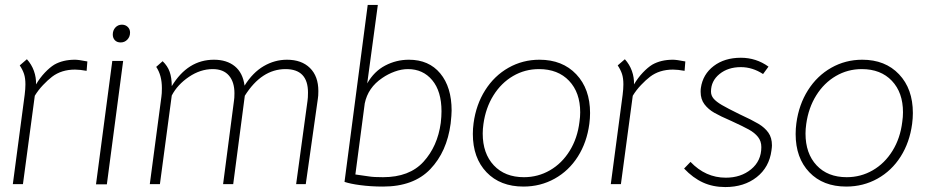

<svg xmlns="http://www.w3.org/2000/svg" viewBox="-20 -747 3781 778"><path d="M334 -498 331 -460Q303 -465 284 -465Q229 -465 191 -436Q174 -423 154.5 -402.5Q135 -382 121 -359L73 -1H32L80 -363Q83 -387 83 -405Q83 -430 77.5 -447Q72 -464 60 -482L89 -507Q108 -486 117.5 -459.5Q127 -433 126 -405Q142 -432 162 -453Q182 -474 200 -485Q235 -505 284 -505Q298 -505 334 -498Z M435 -500H479L413 0H369ZM437 -607Q437 -624 447.5 -635.5Q458 -647 474 -647Q488 -647 497.5 -638Q507 -629 507 -615Q507 -598 496 -586.5Q485 -575 469 -575Q454 -575 445.5 -584Q437 -593 437 -607Z M636 -390Q636 -442 613 -476L639 -499Q659 -480 667.5 -456Q676 -432 676 -398Q741 -505 847 -505Q899 -505 931.5 -478.5Q964 -452 971 -400Q1004 -453 1048.5 -479Q1093 -505 1143 -505Q1202 -505 1236 -471.5Q1270 -438 1270 -378Q1270 -358 1268 -347L1219 -1H1180L1226 -338Q1228 -350 1228 -372Q1228 -467 1137 -467Q1040 -467 972 -359L925 -1H884L928 -338Q930 -349 930 -369Q930 -415 907.5 -441Q885 -467 842 -467Q792 -467 745.5 -435.5Q699 -404 676 -360L628 -1H587L634 -355Q636 -367 636 -390Z M1438 3Q1400 -2 1376 -10L1470 -727H1511L1468 -409Q1496 -458 1541 -481.5Q1586 -505 1637 -505Q1718 -505 1764 -449.5Q1810 -394 1810 -299Q1810 -282 1806 -246Q1791 -132 1723.5 -61.5Q1656 9 1532 9Q1482 9 1438 3ZM1766 -249Q1769 -275 1769 -296Q1769 -377 1731.5 -422Q1694 -467 1633 -467Q1607 -467 1579.5 -457Q1552 -447 1529 -431Q1471 -392 1458 -328L1420 -40L1476 -32Q1494 -29 1532 -29Q1639 -29 1696 -91.5Q1753 -154 1766 -249Z M1896 -204Q1896 -226 1899 -248Q1909 -323 1946 -381.5Q1983 -440 2040.5 -472.5Q2098 -505 2166 -505Q2259 -505 2315 -446Q2371 -387 2371 -289Q2371 -268 2368 -245Q2358 -170 2321.5 -112.5Q2285 -55 2227.5 -23Q2170 9 2101 9Q2007 9 1951.5 -49Q1896 -107 1896 -204ZM2328 -253Q2331 -273 2331 -292Q2331 -372 2286 -419.5Q2241 -467 2164 -467Q2107 -467 2059 -439Q2011 -411 1979.5 -360.5Q1948 -310 1939 -245Q1936 -224 1936 -206Q1936 -125 1981 -77Q2026 -29 2103 -29Q2160 -29 2208.5 -57Q2257 -85 2288.5 -136Q2320 -187 2328 -253Z M2757 -498 2754 -460Q2726 -465 2707 -465Q2652 -465 2614 -436Q2597 -423 2577.5 -402.5Q2558 -382 2544 -359L2496 -1H2455L2503 -363Q2506 -387 2506 -405Q2506 -430 2500.5 -447Q2495 -464 2483 -482L2512 -507Q2531 -486 2540.5 -459.5Q2550 -433 2549 -405Q2565 -432 2585 -453Q2605 -474 2623 -485Q2658 -505 2707 -505Q2721 -505 2757 -498Z M2752 -64 2778 -91Q2839 -27 2921 -27Q2982 -27 3023.5 -61Q3065 -95 3065 -151Q3065 -175 3051.5 -192Q3038 -209 3014.5 -222Q2991 -235 2943 -257Q2899 -276 2874.5 -290Q2850 -304 2834.5 -324.5Q2819 -345 2819 -375Q2819 -385 2820 -391Q2828 -446 2872 -479.5Q2916 -513 2982 -513Q3044 -513 3094 -477L3072 -447Q3029 -475 2982 -475Q2930 -475 2895.5 -447Q2861 -419 2861 -376Q2861 -360 2871.5 -347.5Q2882 -335 2905 -321.5Q2928 -308 2977 -284Q3027 -261 3053 -245.5Q3079 -230 3093.5 -209.5Q3108 -189 3108 -158Q3108 -151 3106 -137Q3097 -69 3046 -29Q2995 11 2919 11Q2869 11 2828.5 -7.5Q2788 -26 2752 -64Z M3204 -204Q3204 -226 3207 -248Q3217 -323 3254 -381.5Q3291 -440 3348.5 -472.5Q3406 -505 3474 -505Q3567 -505 3623 -446Q3679 -387 3679 -289Q3679 -268 3676 -245Q3666 -170 3629.5 -112.5Q3593 -55 3535.5 -23Q3478 9 3409 9Q3315 9 3259.5 -49Q3204 -107 3204 -204ZM3636 -253Q3639 -273 3639 -292Q3639 -372 3594 -419.5Q3549 -467 3472 -467Q3415 -467 3367 -439Q3319 -411 3287.5 -360.5Q3256 -310 3247 -245Q3244 -224 3244 -206Q3244 -125 3289 -77Q3334 -29 3411 -29Q3468 -29 3516.5 -57Q3565 -85 3596.5 -136Q3628 -187 3636 -253Z"/></svg>

Font: Bellota Text Light
Style: Italic
Weight: 300
Italic angle: -7.5°
Designer: Kemie Guaida
Foundry: Kemie Guaida
Version: Version 4.001